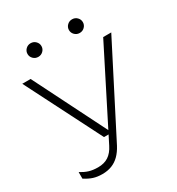

<svg xmlns="http://www.w3.org/2000/svg" viewBox="-215 -886 1102 1196"><g transform="rotate(-30 336.0 -288.0)"><path d="M169 177Q133 177 105 168Q77 159 46 139V92Q75 110 102.5 118.5Q130 127 167 127Q211 127 241.5 107Q272 87 293 45L599 -560H657L335 69Q316 105 292 129Q268 153 237.5 165Q207 177 169 177ZM292 -18 17 -560H77L349 -18ZM188 -655Q167 -655 152.5 -669.5Q138 -684 138 -704Q138 -724 152.5 -738.5Q167 -753 188 -753Q209 -753 223.5 -738.5Q238 -724 238 -704Q238 -684 223.5 -669.5Q209 -655 188 -655ZM486 -655Q465 -655 450.5 -669.5Q436 -684 436 -704Q436 -724 450.5 -738.5Q465 -753 486 -753Q507 -753 521.5 -738.5Q536 -724 536 -704Q536 -684 521.5 -669.5Q507 -655 486 -655Z"/></g></svg>

Font: Unbounded ExtraLight
Style: Regular
Weight: 250
Designer: Luke Prowse, Jean-Baptiste Morizot, Fátima Lázaro, Florian Runge
Foundry: NaN
Version: Version 1.701;gftools[0.9.28.dev5+ged2979d]